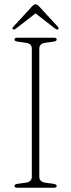

<svg xmlns="http://www.w3.org/2000/svg" viewBox="-20 -876 332 896"><path d="M163.5 -51Q163.5 -28 191 -23.5L231 -18Q244.5 -15.5 244.5 -8.5Q244.5 0 232.5 0H59.5Q47.5 0 47.5 -8.5Q47.5 -16 61 -18L101 -23.5Q128.5 -28 128.5 -51V-649Q128.5 -672 102.5 -676L61 -682Q47.5 -684 47.5 -691.5Q47.5 -700 59.5 -700H232.5Q244.5 -700 244.5 -691.5Q244.5 -684 231 -682L189.5 -676Q163.5 -672 163.5 -649ZM250.5 -739Q246 -736 238 -742L146 -813.5L53.5 -742Q45.5 -736 41 -739Q35 -743 41.5 -750.5L128 -844.5Q138 -856 146 -856Q154 -856 164 -844.5L250.5 -750.5Q256.5 -743.5 250.5 -739Z"/></svg>

Font: Fraunces 72pt Soft Thin
Style: Regular
Weight: 100
Version: Version 1.000;[b76b70a41]